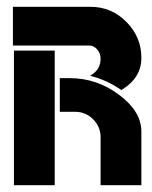

<svg xmlns="http://www.w3.org/2000/svg" viewBox="-20 -545 448 565"><path d="M186 -315Q265 -315 330.5 -266Q396 -217 396 -158V0H276V-141Q276 -172 254 -194Q232 -216 201 -216H156V-315ZM21 0V-396H141V0ZM337 -280Q294 -310 245 -322Q276 -339 276 -372Q276 -388 266 -399.5Q256 -411 243 -411H18V-525H246Q308 -525 352 -480.5Q396 -436 396 -375Q396 -315 337 -280Z"/></svg>

Font: BroshK
Style: Medium
Weight: 500
Designer: gluk
Foundry: gluk
Version: Version 0.60